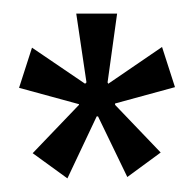

<svg xmlns="http://www.w3.org/2000/svg" viewBox="-20 -700 285 282"><path d="M79 -438 28 -475 96 -546V-547L8 -571L27 -630L105 -577L107 -579L92 -680H152L138 -579L139 -577L218 -631L237 -572L149 -548V-546L216 -476L167 -440L124 -529H122Z"/></svg>

Font: Bricolage Grotesque 48pt Condensed ExtraLight
Style: Regular
Weight: 200
Width: 3
Designer: Mathieu Triay
Foundry: Atelier Triay
Version: Version 1.000; ttfautohint (v1.8.4.7-5d5b);gftools[0.9.32]